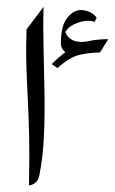

<svg xmlns="http://www.w3.org/2000/svg" viewBox="-20 -554 345 576"><path d="M59.6 -465.8 110.8 -533.7Q108.9 -476.1 110.6 -410.6Q112.3 -345.2 113.5 -277.6Q114.7 -210 111.8 -145.8Q108.9 -81.5 97.7 -26.4Q92.3 -1.5 66.9 2.4Q68.8 -83.5 67.4 -146.5Q65.9 -209.5 63.2 -260.5Q60.5 -311.5 59.1 -360.1Q57.6 -408.7 59.6 -465.8ZM187 -390.1Q162.6 -403.3 162.6 -423.3Q162.6 -476.6 181.6 -500.2Q200.7 -523.9 222.2 -523.9Q235.8 -523.9 249.3 -517.8Q262.7 -511.7 270 -500.5L263.7 -488.3Q255.4 -491.7 244.1 -491.7Q224.6 -491.7 202.4 -481.2Q180.2 -470.7 173.3 -451.7L175.3 -462.9Q176.8 -449.2 189.7 -438.7Q202.6 -428.2 225.1 -428.2Q235.8 -428.2 249 -431.2ZM304.7 -436.5 279.8 -396.5Q252.4 -396.5 221.2 -390.1Q189.9 -383.8 152.3 -349.6L135.3 -361.8Q168.5 -396 206.3 -416.3Q244.1 -436.5 304.7 -436.5Z"/></svg>

Font: Lateef
Style: Regular
Weight: 400
Designer: SIL International
Foundry: SIL International
Version: Version 4.200